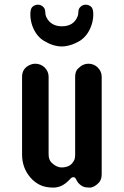

<svg xmlns="http://www.w3.org/2000/svg" viewBox="-20 -808 540 837"><path d="M406.2 -513.7Q423.3 -496.6 423.3 -473.1V-48.8Q423.3 -24.9 411.1 -11.7Q390.1 9.8 371.3 9.8Q352.5 9.8 343.3 5.6Q334 1.5 328.1 -3.9Q318.8 -11.7 315.2 -19.8Q311.5 -27.8 308.6 -31.7Q305.7 -35.6 299.6 -35.6Q293.5 -35.6 289.6 -31.5Q285.6 -27.3 276.9 -18.6Q247.6 9.8 212.6 9.8Q177.7 9.8 154.3 -1.7Q130.9 -13.2 113.3 -33.2Q76.2 -75.7 76.2 -134.8V-473.1Q76.2 -510.3 111.3 -525.4Q121.6 -530.3 133.5 -530.3Q145.5 -530.3 156.2 -525.9Q167 -521.5 174.8 -513.7Q191.9 -496.6 191.9 -473.1V-136.2Q191.9 -111.8 204.1 -99.6Q225.6 -78.1 249 -78.1Q287.6 -78.1 302.7 -108.4Q307.6 -118.2 307.6 -130.4V-473.1Q307.6 -497.1 320.1 -509Q332.5 -521 343 -525.6Q353.5 -530.3 365.5 -530.3Q377.4 -530.3 387.9 -525.9Q398.4 -521.5 406.2 -513.7ZM249.5 -693.4Q299.3 -693.4 316.9 -733.4Q321.8 -744.1 321.8 -757.1Q321.8 -770 331.5 -778.8Q341.3 -787.6 353.5 -787.6Q365.7 -787.6 376.2 -779.5Q386.7 -771.5 386.7 -746.1Q386.7 -720.7 378.2 -696.5Q369.6 -672.4 356.4 -655.8Q343.3 -639.2 326.9 -629.4Q310.5 -619.6 295.4 -614.3Q270.5 -605.5 249.5 -605.5Q212.4 -605.5 172.4 -629.4Q137.2 -650.4 120.6 -696.3Q112.3 -720.7 112.3 -746.1Q112.3 -771.5 122.8 -779.5Q133.3 -787.6 145.5 -787.6Q157.7 -787.6 167.5 -778.8Q177.2 -770 177.2 -757.1Q177.2 -744.1 182.1 -733.2Q187 -722.2 195.8 -713.4Q216.8 -693.4 249.5 -693.4Z"/></svg>

Font: Supermercado
Style: Regular
Weight: 400
Designer: James Grieshaber
Foundry: James Grieshaber
Version: Version 1.002